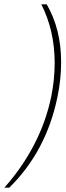

<svg xmlns="http://www.w3.org/2000/svg" viewBox="-61 -724 306 892"><path d="M177 -275Q193 -354 193 -432Q193 -581 131 -704H156Q223 -588 223 -436Q223 -355 206 -274Q154 -21 -18 148H-41Q42 55 97.5 -52Q153 -159 177 -275Z"/></svg>

Font: Taviraj Thin
Style: Italic
Weight: 250
Italic angle: -12°
Designer: Katatrad Team
Foundry: CadsonDemak
Version: Version 1.001